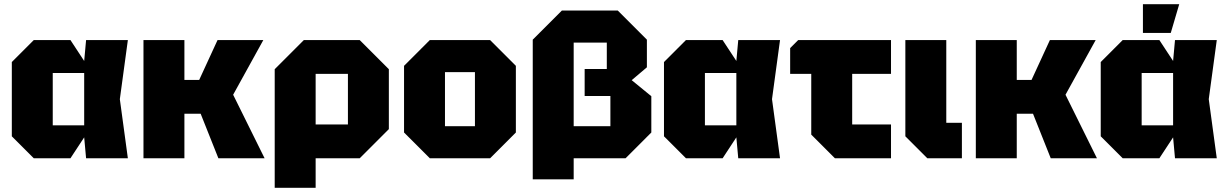

<svg xmlns="http://www.w3.org/2000/svg" viewBox="-20 -750 5815 910"><path d="M140 0 36 -104V-456L140 -560H314L379 -461L388 -560H586L548 -280L586 0H388L379 -99L314 0ZM230 -156H379V-404H230Z M660 0V-560H854V-371H924L1011 -560H1228L1085 -301L1234 0H1015L931 -211H854V0Z M1282 140V-422L1420 -560H1685L1823 -422V-138L1685 0H1476V140ZM1629 -400H1476V-160H1629Z M1895 -122V-438L2017 -560H2303L2425 -438V-122L2303 0H2017ZM2089 -152H2231V-408H2089Z M3046 -562V-431L2974 -370L3067 -294V-122L2945 0H2663V-152H2873V-295H2751V-423H2856V-548H2699V100H2505V-562L2643 -700H2908Z M3231 0 3127 -104V-456L3231 -560H3405L3470 -461L3479 -560H3677L3639 -280L3677 0H3479L3470 -99L3405 0ZM3321 -156H3470V-404H3321Z M3825 -112V-400H3725V-522L3763 -560H4203V-400H4019V-160H4203V0H3937Z M4271 -560H4465V-168H4539V0H4375L4271 -104Z M4605 0V-560H4799V-371H4869L4956 -560H5173L5030 -301L5179 0H4960L4876 -211H4799V0Z M5301 0 5197 -104V-456L5301 -560H5475L5540 -461L5549 -560H5747L5709 -280L5747 0H5549L5540 -99L5475 0ZM5391 -156H5540V-404H5391ZM5397 -594V-730H5569L5529 -594Z"/></svg>

Font: Tektur ExtraBold
Style: Regular
Weight: 800
Designer: Adam Jagosz
Foundry: Adam Jagosz
Version: Version 1.005;gftools[0.9.30]